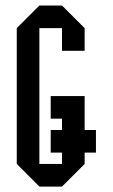

<svg xmlns="http://www.w3.org/2000/svg" viewBox="-20 -687 415 707"><path d="M208.3 -208.3V-250H166.7V-333.3H291.7V-208.3H333.3V-125H291.7V-83.3L208.3 0H125L41.7 -83.3V-583.3L125 -666.7H208.3L291.7 -583.3V-500H208.3V-583.3H125V-83.3H208.3V-125H166.7V-208.3Z"/></svg>

Font: Yulong
Style: Regular
Weight: 400
Designer: GGBotNet
Foundry: f0n7.com
Version: 1.00